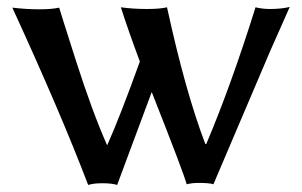

<svg xmlns="http://www.w3.org/2000/svg" viewBox="-20 -520 869 553"><path d="M15.6 -498Q55.7 -493.2 92.8 -493.2Q129.9 -493.2 150.4 -498Q153.3 -487.3 199.2 -343.8Q245.1 -200.2 288.1 -102.5H289.1Q326.2 -185.5 382.8 -342.8Q348.6 -434.6 328.1 -499Q363.3 -494.1 402.3 -494.1Q441.4 -494.1 460.9 -499L461.9 -495.1Q514.6 -253.9 571.3 -105.5H574.2Q644.5 -271.5 714.8 -495.1L715.8 -499Q735.4 -494.1 757.8 -494.1Q790 -494.1 814.5 -500L757.8 -372.1L594.7 10.7Q583 6.8 550.8 6.8Q534.2 6.8 517.6 10.7Q510.7 -17.6 417 -254.9L317.4 12.7Q302.7 7.8 274.4 7.8Q249 7.8 234.4 12.7L232.4 8.8Q155.3 -193.4 18.6 -491.2Z"/></svg>

Font: GenEi LateMin P v2
Style: Medium
Weight: 500
Designer: o_tamon (Modified)
Foundry: o_tamon / Adobe Systems Incorporated / FONT 910 / Philipp H. Poll
Version: Version 2.1;Original Version 1.004